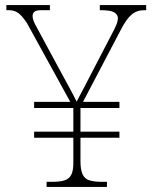

<svg xmlns="http://www.w3.org/2000/svg" viewBox="-20 -734 599 754"><path d="M163 0V-20H186Q215 -20 233 -25.5Q251 -31 259.5 -47Q268 -63 268 -93V-193H114V-217H268V-310H114V-334H256L86 -643Q67 -672 51.5 -683Q36 -694 15 -694H5V-714H176V-694H141Q123 -694 115.5 -688Q108 -682 108 -671Q108 -662 112 -651.5Q116 -641 123 -629L212 -464Q229 -433 247 -400Q265 -367 281 -335Q286 -345 295 -361.5Q304 -378 315 -399.5Q326 -421 338 -444L418 -598Q429 -618 436 -634.5Q443 -651 443 -664Q442 -678 427.5 -686Q413 -694 376 -694H372V-714H554V-694H546Q517 -694 496.5 -676.5Q476 -659 455 -618L306 -334H449V-310H296V-217H449V-193H296V-102Q296 -68 304 -50Q312 -32 330.5 -26Q349 -20 379 -20H400V0Z"/></svg>

Font: Noto Serif Lao Thin
Style: Regular
Weight: 250
Designer: Monotype Design Team
Foundry: Monotype Imaging Inc.
Version: Version 2.003